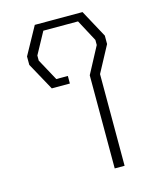

<svg xmlns="http://www.w3.org/2000/svg" viewBox="-111 -807 709 882"><g transform="rotate(-15 243.5 -366.0)"><path d="M140 -732H367L438 -601V-561L371 -436V0H324V-443L391 -569V-593L336 -696H171L115 -593V-569L171 -466H226V-430H140L68 -561V-601Z"/></g></svg>

Font: Mixer
Style: Regular
Weight: 400
Version: Version 1.0